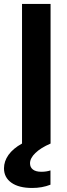

<svg xmlns="http://www.w3.org/2000/svg" viewBox="-48 -727 338 972"><path d="M63.5 -707H208V0H63.5ZM-27.8 125Q-27.8 89.4 -4.9 57.1Q18.1 24.9 63 0H207.5Q158.7 21 131.3 47.4Q104 73.7 104 99.6Q104 120.1 118.7 131.3Q133.3 142.6 161.6 142.6Q187 142.6 207.5 135.7V208Q165.5 224.6 114.7 224.6Q47.4 224.6 9.8 198Q-27.8 171.4 -27.8 125Z"/></svg>

Font: Wanted Sans
Style: Bold
Weight: 700
Designer: Original Design by Kil Hyung-jin and Kang Hanbin, Wanted Lab, Inc; Hangeul from Source Han Sans by Jang Soo-young and Ka
Foundry: Wanted Lab, Inc.
Version: Version 1.000